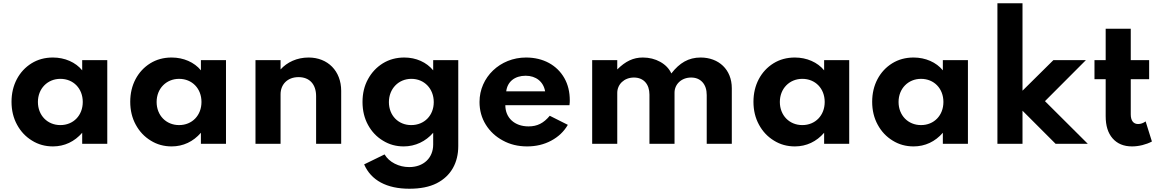

<svg xmlns="http://www.w3.org/2000/svg" viewBox="-20 -880 7112 1175"><path d="M304 16C374.5 16 436.5 -13.5 483 -67.5V0H636.5V-512H483V-449.5C443 -499 376.5 -528 304 -528C254.5 -528 211 -516 173 -492.5C134.5 -468.5 104.5 -436 83 -395.5C61.5 -354.5 50.5 -308.5 50.5 -257C50.5 -204.5 62 -157.5 84.5 -116.5C107 -75 137.5 -43 176 -19.5C214.5 4.5 257 16 304 16ZM349.5 -114.5C270 -114.5 212 -174 212 -256C212 -338 271 -397.5 349.5 -397.5C429 -397.5 486.5 -338.5 486.5 -256C486.5 -174 429.5 -114.5 349.5 -114.5Z M1030.5 16C1101 16 1163 -13.5 1209.5 -67.5V0H1363V-512H1209.5V-449.5C1169.5 -499 1103 -528 1030.5 -528C981 -528 937.5 -516 899.5 -492.5C861 -468.5 831 -436 809.5 -395.5C788 -354.5 777 -308.5 777 -257C777 -204.5 788.5 -157.5 811 -116.5C833.5 -75 864 -43 902.5 -19.5C941 4.5 983.5 16 1030.5 16ZM1076 -114.5C996.5 -114.5 938.5 -174 938.5 -256C938.5 -338 997.5 -397.5 1076 -397.5C1155.5 -397.5 1213 -338.5 1213 -256C1213 -174 1156 -114.5 1076 -114.5Z M1697 0V-303C1697 -363 1739 -408 1807 -408C1873.5 -408 1914.5 -365 1914.5 -291.5V0H2068V-324C2068 -445.5 1986 -528 1868.5 -528C1797 -528 1736.5 -499 1697 -455V-512H1543.5V0Z M2485 275C2552.5 275 2608 264 2652.5 241.5C2741 196.5 2784.5 114.5 2784.5 14V-512H2631V-449.5C2590.5 -499 2526.5 -528 2454.5 -528C2405 -528 2361.5 -516 2323 -492.5C2284.5 -468.5 2254 -436 2232 -395.5C2209.5 -354.5 2198.5 -308 2198.5 -256C2198.5 -203 2210 -156 2232.5 -115C2255 -74 2285.5 -42 2324 -19C2362 4.5 2404 16 2450.5 16C2522 16 2585.5 -15 2631 -67.5V4.5C2631 87 2571.5 142.5 2484.5 142.5C2452.5 142.5 2423 135.5 2395.5 121.5C2368 107.5 2347.5 88.5 2333.5 65L2208.5 126C2251 224 2347 275 2485 275ZM2496.5 -114.5C2417 -114.5 2360 -174 2360 -255C2360 -337 2419 -397.5 2497.5 -397.5C2576.5 -397.5 2634.5 -337.5 2634.5 -255C2634.5 -174 2577.5 -114.5 2496.5 -114.5Z M3206 16C3260 16 3309 4.5 3353 -19C3397 -42.5 3431 -74.5 3455 -116L3344.5 -171.5C3306.5 -126 3268 -106.5 3214.5 -106.5C3129.5 -106.5 3072.5 -158.5 3072.5 -236H3465C3467 -253.5 3467 -256.5 3467 -265C3467 -317.5 3456 -363 3433.5 -402.5C3388.5 -481 3305.5 -528 3199 -528C3040.5 -528 2914.5 -407.5 2914.5 -256C2914.5 -204.5 2927.5 -158 2953 -117C2978.5 -76 3013.5 -43.5 3057.5 -20C3101 4 3150.5 16 3206 16ZM3078 -321C3085 -380 3130 -416.5 3197 -416.5C3260 -416.5 3306 -380 3316 -321Z M3757.5 0V-311.5C3757.5 -364 3800 -405.5 3859.5 -405.5C3919 -405.5 3954.5 -364.5 3954.5 -301V0H4108V-313C4108 -364 4150 -405.5 4209.5 -405.5C4238.5 -405.5 4261.5 -396 4279 -377C4296.5 -357.5 4305 -331.5 4305 -298V0H4458.5V-340C4458.5 -455 4378 -528 4267.5 -528C4193.5 -528 4138.5 -495 4088.5 -430.5C4075 -460 4052 -484 4020.5 -501.5C3989 -519 3953.5 -528 3914 -528C3856 -528 3808 -505.5 3757.5 -455V-512H3604V0Z M4844.5 16C4915 16 4977 -13.5 5023.5 -67.5V0H5177V-512H5023.5V-449.5C4983.5 -499 4917 -528 4844.5 -528C4795 -528 4751.5 -516 4713.5 -492.5C4675 -468.5 4645 -436 4623.5 -395.5C4602 -354.5 4591 -308.5 4591 -257C4591 -204.5 4602.5 -157.5 4625 -116.5C4647.5 -75 4678 -43 4716.5 -19.5C4755 4.5 4797.5 16 4844.5 16ZM4890 -114.5C4810.5 -114.5 4752.5 -174 4752.5 -256C4752.5 -338 4811.5 -397.5 4890 -397.5C4969.5 -397.5 5027 -338.5 5027 -256C5027 -174 4970 -114.5 4890 -114.5Z M5571 16C5641.5 16 5703.5 -13.5 5750 -67.5V0H5903.5V-512H5750V-449.5C5710 -499 5643.5 -528 5571 -528C5521.5 -528 5478 -516 5440 -492.5C5401.5 -468.5 5371.5 -436 5350 -395.5C5328.5 -354.5 5317.5 -308.5 5317.5 -257C5317.5 -204.5 5329 -157.5 5351.5 -116.5C5374 -75 5404.5 -43 5443 -19.5C5481.5 4.5 5524 16 5571 16ZM5616.5 -114.5C5537 -114.5 5479 -174 5479 -256C5479 -338 5538 -397.5 5616.5 -397.5C5696 -397.5 5753.5 -338.5 5753.5 -256C5753.5 -174 5696.5 -114.5 5616.5 -114.5Z M6237.5 0V-202.5L6440 0H6637L6375 -261L6625.5 -512H6426.5L6237.5 -325V-860H6084V0Z M6908 16C6949.5 16 6995 4.5 7029.5 -14L6991 -137C6976.5 -126.5 6961 -121 6945 -121C6916.5 -121 6900 -141.5 6900 -180V-395.5H7012.5V-512H6900V-704H6746.5V-512H6678V-395.5H6746.5V-169C6746.5 -110.5 6760.5 -65.5 6789 -33C6817.5 -0.5 6857 16 6908 16Z"/></svg>

Font: Spartan
Style: Bold
Weight: 700
Designer: Matt Bailey, Mirko Velimirovic
Foundry: Matt Bailey
Version: Version 1.003